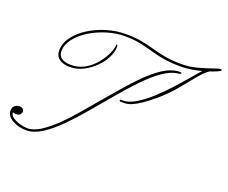

<svg xmlns="http://www.w3.org/2000/svg" viewBox="-144 -677 986 831"><g transform="rotate(20 349.5 -261.5)"><path d="M403 -248Q392 -248 385.5 -248Q379 -248 379 -252Q379 -256 381.5 -256Q384 -256 391 -256Q419 -256 452.5 -276.5Q486 -297 520 -328.5Q554 -360 584.5 -394Q615 -428 638 -455.5Q661 -483 672 -494Q650 -488 625.5 -484Q601 -480 577 -480Q530 -480 496 -486Q462 -492 433.5 -500.5Q405 -509 375 -515Q345 -521 306 -521Q266 -521 224.5 -508.5Q183 -496 147.5 -474Q112 -452 90.5 -424Q69 -396 69 -366Q69 -345 85 -334.5Q101 -324 127 -324Q162 -324 189.5 -339.5Q217 -355 237 -378.5Q257 -402 268.5 -425.5Q280 -449 282 -465Q283 -467 283 -471Q283 -475 285 -475Q288 -475 288.5 -471.5Q289 -468 289 -464Q289 -442 276 -416Q263 -390 240 -367Q217 -344 188 -329Q159 -314 126 -314Q96 -314 77.5 -327Q59 -340 59 -366Q59 -399 81 -429Q103 -459 139.5 -482Q176 -505 219.5 -518Q263 -531 306 -531Q350 -531 381 -525Q412 -519 440 -511Q468 -503 500 -497Q532 -491 577 -491Q613 -491 648 -500.5Q683 -510 709.5 -519.5Q736 -529 743 -529Q749 -529 749 -524Q749 -522 736 -516Q723 -510 702 -503Q683 -491 660 -463.5Q637 -436 612.5 -405.5Q588 -375 564 -351Q521 -309 476.5 -278.5Q432 -248 403 -248ZM43 8Q5 8 -22.5 -8.5Q-50 -25 -50 -49Q-50 -65 -40 -72.5Q-30 -80 -19 -80Q-10 -80 -4 -75Q2 -70 2 -63Q2 -56 -3.5 -49.5Q-9 -43 -22 -43Q-30 -43 -34 -44.5Q-38 -46 -38 -46Q-38 -32 -23 -22Q-8 -12 11 -7Q30 -2 43 -2Q73 -2 106 -23.5Q139 -45 173.5 -79Q208 -113 240 -151Q272 -189 300 -222Q333 -260 367 -300Q401 -340 436 -374.5Q471 -409 505.5 -431.5Q540 -454 574 -457Q584 -457 587 -456.5Q590 -456 590 -454Q590 -451 586.5 -450Q583 -449 579 -448Q545 -445 507.5 -418.5Q470 -392 430.5 -351Q391 -310 351 -262Q311 -214 270.5 -166.5Q230 -119 191 -79.5Q152 -40 114.5 -16Q77 8 43 8Z"/></g></svg>

Font: Kapakana Light
Style: Regular
Weight: 300
Designer: Kyosuke Nagai
Version: Version 1.000